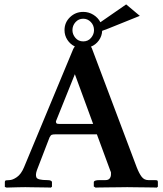

<svg xmlns="http://www.w3.org/2000/svg" viewBox="-20 -851 739 872"><path d="M273 -714Q273 -749 298 -773Q323 -797 358 -797Q383 -797 404 -784Q425 -771 436 -750L553 -831L615 -779L471 -721Q456 -715 444 -711Q443 -687 429 -667.5Q415 -648 393 -639Q397 -634 399 -627L601 -91Q612 -63 623.5 -48Q635 -33 654 -33H682Q693 -33 695 -31Q697 -29 697 -23V-3L692 1Q692 1 677 0.5Q662 0 639.5 0Q617 0 594.5 -0.5Q572 -1 558 -1Q545 -1 521 -0.5Q497 0 472.5 0Q448 0 431 0.5Q414 1 414 1L406 -4V-23Q406 -33 432 -33H459Q472 -33 478 -40.5Q484 -48 484 -59Q484 -63 484 -67Q484 -71 482 -73L420 -241H236Q221 -241 215.5 -239Q210 -237 205 -227L148 -79Q140 -57 145.5 -45Q151 -33 195 -33Q216 -33 216 -23V-3L211 1Q211 1 196.5 0.5Q182 0 162 0Q142 0 123 -0.5Q104 -1 95 -1Q83 -1 62.5 -0.5Q42 0 26 0.5Q10 1 10 1L2 -2V-23Q2 -31 7.5 -32Q13 -33 22 -33Q37 -33 56.5 -46.5Q76 -60 89 -91L312 -627Q315 -634 320 -640Q299 -650 286 -670Q273 -690 273 -714ZM358 -766Q337 -766 323 -750.5Q309 -735 309 -714Q309 -695 322.5 -679Q336 -663 358 -663Q380 -663 393.5 -679Q407 -695 407 -714Q407 -736 392.5 -751Q378 -766 358 -766ZM253 -288H403L320 -514L234 -300Q234 -293 237 -290.5Q240 -288 253 -288Z"/></svg>

Font: Libertinus Serif SemiBold
Style: Regular
Weight: 600
Designer: Philipp H. Poll, Khaled Hosny
Foundry: Caleb Maclennan
Version: Version 7.051;RELEASE